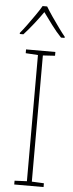

<svg xmlns="http://www.w3.org/2000/svg" viewBox="-63 -980 386 1011"><g transform="rotate(5 130.5 -474.5)"><path d="M208 0H53V-20L118 -23V-690L53 -694V-714H208V-694L144 -690V-23L208 -20ZM144 -949Q157 -927 176.5 -898.5Q196 -870 216 -842.5Q236 -815 250 -798V-792H231Q205 -819 179 -854Q153 -889 132 -918Q112 -889 84.5 -854Q57 -819 32 -792H13V-798Q29 -817 49 -844.5Q69 -872 88.5 -900Q108 -928 120 -949Z"/></g></svg>

Font: Noto Sans Bengali SemiCondensed Thin
Style: Regular
Weight: 100
Width: 4
Designer: Joana Ranito - Universal Thirst; Jelle Bosma - Monotype Design Team
Foundry: Universal Thirst ehf.
Version: Version 3.000; ttfautohint (v1.8.4.7-5d5b)